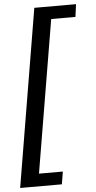

<svg xmlns="http://www.w3.org/2000/svg" viewBox="-62 -815 507 1018"><g transform="rotate(-5 191.5 -305.5)"><path d="M161 -778H383L374 -711H245L109 100H236L225 167H3Z"/></g></svg>

Font: Nebula Sans Semibold
Style: Regular
Weight: 600
Italic angle: -9°
Designer: Paul D. Hunt for Adobe (as Source Sans)
Foundry: Nebula Entertainment & Broadcasting LLC
Version: Version 1.010